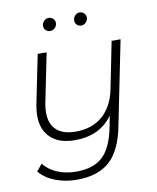

<svg xmlns="http://www.w3.org/2000/svg" viewBox="-91 -720 796 972"><g transform="rotate(-10 307.5 -234.0)"><path d="M566 -480 479 -49Q455 74 394.5 128Q334 182 226 182Q167 182 116 162.5Q65 143 34 106L63 71Q90 105 133.5 123Q177 141 230 141Q319 141 366.5 96Q414 51 434 -52L445 -109Q379 -17 251 -17Q170 -17 126.5 -58Q83 -99 83 -171Q83 -196 88 -224L140 -480H186L134 -224Q130 -203 130 -178Q130 -121 163.5 -90Q197 -59 263 -59Q346 -59 400 -105.5Q454 -152 472 -240L520 -480ZM191 -614Q191 -628 201.5 -639Q212 -650 226 -650Q239 -650 248.5 -641Q258 -632 258 -619Q258 -604 247.5 -593.5Q237 -583 223 -583Q210 -583 200.5 -592Q191 -601 191 -614ZM351 -614Q351 -628 361 -639Q371 -650 385 -650Q397 -650 407 -641Q417 -632 417 -619Q417 -604 406.5 -593.5Q396 -583 382 -583Q369 -583 360 -592Q351 -601 351 -614Z"/></g></svg>

Font: Montserrat Ace
Style: Light Italic
Weight: 300
Italic angle: -11.3°
Designer: Julieta Ulanovsky
Foundry: Julieta Ulanovsky
Version: Version 1